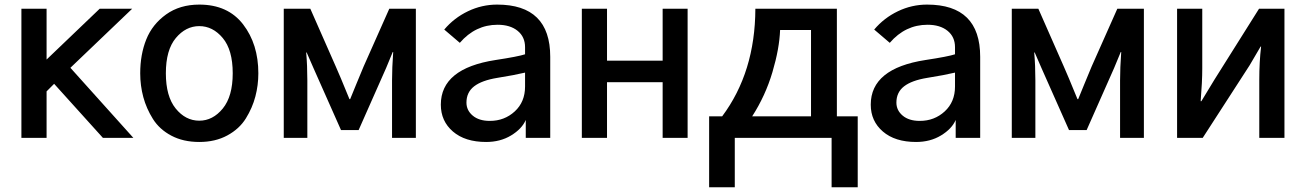

<svg xmlns="http://www.w3.org/2000/svg" viewBox="-20 -588 5569 819"><path d="M71.3 0V-550.8H178.7V-334L405.3 -550.8H543.9L280.3 -298.8L548.8 0H418.9L210.9 -230.5L178.7 -198.2V0Z M687.5 -275.4Q687.5 -176.8 729.5 -125Q771.5 -73.2 830.1 -73.2Q887.7 -73.2 930.2 -125Q972.7 -176.8 972.7 -275.4Q972.7 -375 930.2 -425.8Q887.7 -476.6 830.1 -476.6Q772.5 -476.6 730 -425.8Q687.5 -375 687.5 -275.4ZM578.1 -275.4Q578.1 -355.5 604 -419.9Q629.9 -484.4 688.5 -526.4Q747.1 -568.4 830.1 -568.4Q952.1 -568.4 1017.1 -483.9Q1082 -399.4 1082 -275.4Q1082 -224.6 1069.3 -176.3Q1056.6 -127.9 1028.8 -83Q1001 -38.1 949.7 -10.3Q898.4 17.6 830.1 17.6Q761.7 17.6 710.9 -9.3Q660.2 -36.1 632.3 -80.6Q604.5 -125 591.3 -173.8Q578.1 -222.7 578.1 -275.4Z M1190.4 0V-550.8H1303.7L1412.1 -304.7Q1426.8 -272.5 1470.7 -165H1473.6Q1479.5 -178.7 1500 -229.5Q1520.5 -280.3 1531.2 -304.7L1640.6 -550.8H1753.9V0H1652.3V-245.1Q1652.3 -297.9 1657.2 -366.2H1655.3L1627 -297.9L1509.8 -33.2H1434.6L1318.4 -294.9L1288.1 -364.3H1286.1Q1291 -308.6 1291 -245.1V0Z M1969.7 -150.4Q1969.7 -117.2 1996.6 -94.7Q2023.4 -72.3 2069.3 -72.3Q2131.8 -72.3 2175.8 -112.8Q2219.7 -153.3 2219.7 -218.8V-278.3Q2174.8 -267.6 2101.6 -255.9Q2035.2 -245.1 2002.4 -219.7Q1969.7 -194.3 1969.7 -150.4ZM1860.4 -141.6Q1860.4 -295.9 2093.8 -332Q2190.4 -346.7 2219.7 -356.4V-386.7Q2219.7 -430.7 2188 -456.5Q2156.2 -482.4 2102.5 -482.4Q2007.8 -482.4 1941.4 -405.3L1875 -461.9Q1917 -511.7 1976.1 -540Q2035.2 -568.4 2100.6 -568.4Q2327.1 -568.4 2327.1 -345.7V0H2222.7V-76.2Q2206.1 -38.1 2160.2 -10.3Q2114.3 17.6 2053.7 17.6Q1963.9 17.6 1912.1 -26.9Q1860.4 -71.3 1860.4 -141.6Z M2461.9 0V-550.8H2569.3V-329.1H2806.6V-550.8H2913.1V0H2806.6V-237.3H2569.3V0Z M3004.9 -91.8H3060.5Q3201.2 -280.3 3202.1 -550.8H3549.8V-91.8H3638.7V210.9H3527.3V0H3114.3V210.9H3004.9ZM3188.5 -91.8H3439.5V-460H3307.6Q3304.7 -380.9 3274.9 -280.3Q3245.1 -179.7 3188.5 -91.8Z M3803.7 -150.4Q3803.7 -117.2 3830.6 -94.7Q3857.4 -72.3 3903.3 -72.3Q3965.8 -72.3 4009.8 -112.8Q4053.7 -153.3 4053.7 -218.8V-278.3Q4008.8 -267.6 3935.5 -255.9Q3869.1 -245.1 3836.4 -219.7Q3803.7 -194.3 3803.7 -150.4ZM3694.3 -141.6Q3694.3 -295.9 3927.7 -332Q4024.4 -346.7 4053.7 -356.4V-386.7Q4053.7 -430.7 4022 -456.5Q3990.2 -482.4 3936.5 -482.4Q3841.8 -482.4 3775.4 -405.3L3709 -461.9Q3751 -511.7 3810.1 -540Q3869.1 -568.4 3934.6 -568.4Q4161.1 -568.4 4161.1 -345.7V0H4056.6V-76.2Q4040 -38.1 3994.1 -10.3Q3948.2 17.6 3887.7 17.6Q3797.9 17.6 3746.1 -26.9Q3694.3 -71.3 3694.3 -141.6Z M4295.9 0V-550.8H4409.2L4517.6 -304.7Q4532.2 -272.5 4576.2 -165H4579.1Q4585 -178.7 4605.5 -229.5Q4626 -280.3 4636.7 -304.7L4746.1 -550.8H4859.4V0H4757.8V-245.1Q4757.8 -297.9 4762.7 -366.2H4760.7L4732.4 -297.9L4615.2 -33.2H4540L4423.8 -294.9L4393.6 -364.3H4391.6Q4396.5 -308.6 4396.5 -245.1V0Z M5001 0V-550.8H5108.4V-295.9Q5108.4 -240.2 5101.6 -156.2H5104.5L5160.2 -248L5350.6 -550.8H5459V0H5351.6V-247.1Q5351.6 -324.2 5359.4 -389.6H5357.4L5310.5 -309.6L5110.4 0Z"/></svg>

Font: Gothic A1 SemiBold
Style: Regular
Weight: 600
Version: Version 2.50